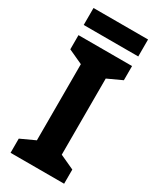

<svg xmlns="http://www.w3.org/2000/svg" viewBox="-221 -943 830 1009"><g transform="rotate(30 194.5 -438.5)"><path d="M357 0H32V-86L119 -126V-588L32 -628V-714H357V-628L270 -588V-126L357 -86ZM360 -877V-774H29V-877Z"/></g></svg>

Font: Noto Sans Devanagari
Style: Regular
Weight: 400
Designer: Jelle Bosma - Monotype Design Team
Foundry: Monotype Imaging Inc.
Version: Version 2.003